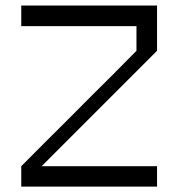

<svg xmlns="http://www.w3.org/2000/svg" viewBox="-20 -687 658 707"><path d="M133.3 -75H558.3V0H58.3V-75Q157.5 -175 225 -241.7Q324.2 -341.7 391.7 -408.3L482.5 -500V-590.8H58.3V-666.7H558.3V-500Z"/></svg>

Font: 0xA000-Squarish
Style: Squareish
Weight: 400
Version: Version 0.1